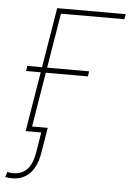

<svg xmlns="http://www.w3.org/2000/svg" viewBox="-74 -586 568 837"><g transform="rotate(5 210.5 -168.0)"><path d="M441.9 -545.9 438 -523.4H160.6L74.2 0H51.8L142.1 -545.9ZM30.8 -261.2 34.2 -283.7H304.7L301.3 -261.2ZM11.2 210Q2 210 -6.3 209Q-14.6 208 -19.5 207L-12.2 184.6Q-8.3 185.5 -1.7 186.5Q4.9 187.5 12.7 187.5Q51.3 187.5 74.2 163.3Q97.2 139.2 105.5 89.8L120.1 0H67.4L71.3 -22.5H146.5L127.9 89.8Q118.2 147.9 88.4 179Q58.6 210 11.2 210Z"/></g></svg>

Font: Inter Thin
Style: Italic
Weight: 250
Italic angle: -9.3988°
Designer: Rasmus Andersson
Foundry: rsms
Version: Version 4.001;git-66647c0bb